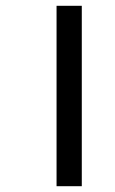

<svg xmlns="http://www.w3.org/2000/svg" viewBox="-20 -642 398 662"><path d="M175 0H262V-622H175Z"/></svg>

Font: Noto Sans Gurmukhi UI ExtraCondensed Medium
Style: Regular
Weight: 500
Width: 2
Designer: Jelle Bosma - Monotype Design Team
Foundry: Monotype Imaging Inc.
Version: Version 2.004